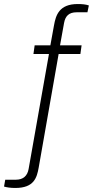

<svg xmlns="http://www.w3.org/2000/svg" viewBox="-104 -751 461 953"><path d="M-28 182C65 182 79 131 88 81L187 -483H295L301 -526H194L214 -637C220 -671 238 -690 276 -690H330L337 -724C323 -729 304 -731 282 -731C189 -731 173 -675 164 -625L146 -526H68L62 -483H139L38 88C32 122 11 141 -25 141H-78L-84 175C-71 179 -52 182 -28 182Z"/></svg>

Font: Archivo Thin
Style: Italic
Weight: 100
Italic angle: -10°
Designer: Hector Gatti
Foundry: Omnibus-Type
Version: Version 2.001